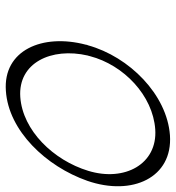

<svg xmlns="http://www.w3.org/2000/svg" viewBox="7 -594 599 653"><g transform="rotate(90 306.5 -267.5)"><path d="M289 12C425 3 546 -125 595 -265C648 -418 584 -556 440 -546C302 -536 173 -408 134 -267C133 -265 132 -263 132 -260C93 -112 151 22 289 12ZM169 -267C170 -269 170 -270 171 -274C201 -389 305 -488 420 -496C538 -504 599 -392 561 -268C525 -150 424 -45 310 -37C194 -29 140 -142 169 -267Z"/></g></svg>

Font: Nupuram Thin Italic
Style: Regular
Weight: 100
Designer: Santhosh Thottingal (santhosh.thottingal@gmail.com)
Foundry: SMC
Version: Version 1.000